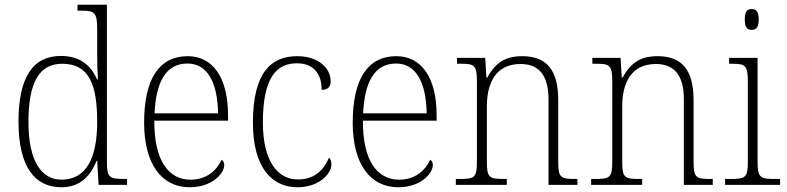

<svg xmlns="http://www.w3.org/2000/svg" viewBox="-20 -780 3319 810"><path d="M239 10C317 10 361 -36 388 -102H390L396 0H516V-25H503C443 -25 431 -31 431 -95V-760H307V-735H322C377 -735 390 -730 390 -658V-548C390 -517 391 -480 393 -446H389C363 -506 315 -544 237 -544C120 -544 58 -456 58 -267C58 -77 126 10 239 10ZM241 -22C154 -21 100 -102 100 -265C100 -430 144 -511 242 -511C355 -511 390 -426 390 -265C390 -112 343 -23 241 -22Z M780 10C876 10 926 -49 926 -84C926 -96 921 -102 915 -106C894 -61 852 -22 784 -22C690 -22 630 -104 631 -271H942V-294C942 -451 879 -543 772 -543C654 -543 588 -451 588 -262C588 -88 662 10 780 10ZM900 -302H632C638 -431 678 -512 771 -512C858 -512 898 -427 900 -302Z M1235 10C1328 10 1378 -49 1378 -85C1378 -100 1375 -108 1368 -115C1348 -67 1310 -23 1238 -23C1150 -22 1089 -102 1089 -264C1089 -453 1147 -513 1232 -513C1307 -513 1337 -464 1337 -401C1361 -401 1375 -412 1375 -436C1375 -496 1320 -543 1234 -543C1126 -543 1047 -477 1047 -263C1047 -70 1129 10 1235 10Z M1660 10C1756 10 1806 -49 1806 -84C1806 -96 1801 -102 1795 -106C1774 -61 1732 -22 1664 -22C1570 -22 1510 -104 1511 -271H1822V-294C1822 -451 1759 -543 1652 -543C1534 -543 1468 -451 1468 -262C1468 -88 1542 10 1660 10ZM1780 -302H1512C1518 -431 1558 -512 1651 -512C1738 -512 1778 -427 1780 -302Z M1903 0H2118V-25H2107C2044 -25 2034 -30 2034 -98V-331C2034 -432 2073 -510 2176 -510C2263 -510 2294 -450 2294 -361V0H2416V-25H2407C2345 -25 2335 -30 2335 -99V-357C2335 -484 2287 -543 2183 -543C2115 -543 2071 -518 2036 -453H2032L2027 -536H1908V-511H1924C1980 -511 1992 -506 1992 -438V-99C1992 -30 1982 -25 1919 -25H1903Z M2474 0H2689V-25H2678C2615 -25 2605 -30 2605 -98V-331C2605 -432 2644 -510 2747 -510C2834 -510 2865 -450 2865 -361V0H2987V-25H2978C2916 -25 2906 -30 2906 -99V-357C2906 -484 2858 -543 2754 -543C2686 -543 2642 -518 2607 -453H2603L2598 -536H2479V-511H2495C2551 -511 2563 -506 2563 -438V-99C2563 -30 2553 -25 2490 -25H2474Z M3151 -654C3169 -654 3181 -663 3181 -698C3181 -732 3169 -742 3151 -742C3133 -742 3122 -732 3122 -698C3122 -663 3133 -654 3151 -654ZM3039 0H3271V-25H3250C3187 -25 3176 -30 3176 -99V-536H3056V-511H3068C3124 -511 3135 -505 3135 -435V-98C3135 -30 3124 -25 3061 -25H3039Z"/></svg>

Font: Noto Serif Devanagari SemiCondensed ExtraLight
Style: Regular
Weight: 200
Width: 4
Designer: Universal Thirst, Indian Type Foundry and the Monotype Design Team
Foundry: Monotype Imaging Inc.
Version: Version 2.004